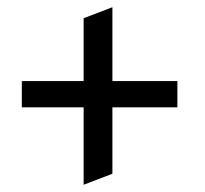

<svg xmlns="http://www.w3.org/2000/svg" viewBox="-20 -533 565 528"><path d="M289.1 -310.1H467.8V-237.8H289.1V-55.2L210 -24.9V-237.8H40V-310.1H210V-482.9L289.1 -513.2Z"/></svg>

Font: Bluu Next
Style: Bold
Weight: 700
Designer: Jean-Baptiste Morizot, Igor Stepanchenko (Cyrillic)
Foundry: Igor Stepanchenko
Version: Version 1.005